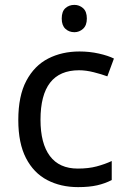

<svg xmlns="http://www.w3.org/2000/svg" viewBox="-20 -757 520 787"><path d="M300 10Q229 10 173.5 -19Q118 -48 86.5 -109Q55 -170 55 -265Q55 -364 88 -426Q121 -488 177.5 -517Q234 -546 306 -546Q347 -546 385 -537.5Q423 -529 447 -517L420 -444Q396 -453 364 -461Q332 -469 304 -469Q146 -469 146 -266Q146 -169 184.5 -117.5Q223 -66 299 -66Q343 -66 376.5 -75Q410 -84 438 -97V-19Q411 -5 378.5 2.5Q346 10 300 10ZM285 -737Q305 -737 320.5 -723.5Q336 -710 336 -681Q336 -653 320.5 -639Q305 -625 285 -625Q263 -625 248 -639Q233 -653 233 -681Q233 -710 248 -723.5Q263 -737 285 -737Z"/></svg>

Font: Noto Sans Lydian
Style: Regular
Weight: 400
Designer: Monotype Design Team
Foundry: Monotype Imaging Inc.
Version: Version 2.002; ttfautohint (v1.8.4.7-5d5b)